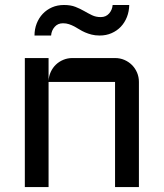

<svg xmlns="http://www.w3.org/2000/svg" viewBox="-20 -754 660 774"><path d="M540 0H443.8V-423.8H175.8V0H80.1V-520H175.8V-428.2Q176.8 -447.3 184.6 -464.1Q192.4 -481 205.3 -493.4Q218.3 -505.9 235.4 -512.9Q252.4 -520 272 -520H443.8Q463.9 -520 481.4 -512.5Q499 -504.9 512 -491.9Q524.9 -479 532.5 -461.4Q540 -443.8 540 -423.8ZM119.1 -610.8Q119.1 -636.7 127.9 -659.2Q136.7 -681.6 152.3 -698.2Q168 -714.8 189.7 -724.4Q211.4 -733.9 237.8 -733.9Q265.1 -733.9 284.2 -726.3Q303.2 -718.8 319.3 -709.5Q335.4 -700.2 351.1 -692.6Q366.7 -685.1 386.2 -685.1Q407.2 -685.1 419.9 -699.7Q432.6 -714.4 434.1 -733.9H501Q500.5 -708 491.7 -685.5Q482.9 -663.1 467.3 -646.5Q451.7 -629.9 429.9 -620.4Q408.2 -610.8 381.8 -610.8Q363.8 -610.8 349.4 -614.5Q335 -618.2 322.8 -623.5Q310.5 -628.9 300 -635.5Q289.6 -642.1 279.3 -647.5Q269 -652.8 258.1 -656.5Q247.1 -660.2 233.9 -660.2Q212.9 -660.2 200.2 -645.5Q187.5 -630.9 186 -610.8Z"/></svg>

Font: Aldrich [RUS by Daymarius]
Style: Regular
Weight: 400
Designer: Matthew Desmond
Foundry: Matthew Desmond
Version: Version 1.002 August 24, 2018